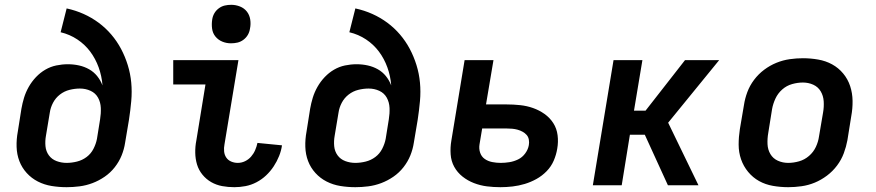

<svg xmlns="http://www.w3.org/2000/svg" viewBox="-20 -770 3640 798"><path d="M257 8Q225 8 194.5 3Q164 -2 137.5 -15.5Q111 -29 91 -51Q71 -73 60.5 -100.5Q50 -128 49 -159.5Q48 -191 54 -223L69 -318Q73 -341 80 -364Q87 -387 99.5 -409Q112 -431 129.5 -449.5Q147 -468 168.5 -480.5Q190 -493 214 -498Q238 -503 262 -503Q286 -503 308.5 -498Q331 -493 350.5 -482Q370 -471 384 -453.5Q398 -436 406 -415Q403 -454 390 -490Q377 -526 355 -555.5Q333 -585 301.5 -606Q270 -627 232 -636L257 -735Q294 -727 327.5 -712Q361 -697 390 -675.5Q419 -654 442.5 -626.5Q466 -599 483 -567Q500 -535 511 -499.5Q522 -464 525.5 -426.5Q529 -389 525.5 -350Q522 -311 516 -272L500 -177Q496 -150 485.5 -124Q475 -98 457 -75Q439 -52 415 -35.5Q391 -19 364.5 -9Q338 1 310.5 4.5Q283 8 257 8ZM257 -93Q278 -93 300 -98.5Q322 -104 340 -117.5Q358 -131 368.5 -151.5Q379 -172 383 -193L396 -274Q400 -298 399 -321.5Q398 -345 387.5 -364Q377 -383 356.5 -392.5Q336 -402 312 -402Q291 -402 269 -396.5Q247 -391 229 -377Q211 -363 200.5 -343Q190 -323 187 -302L171 -206Q167 -184 169 -162.5Q171 -141 183 -124.5Q195 -108 215 -100.5Q235 -93 257 -93Z M954 8Q928 8 903.5 3.5Q879 -1 858 -13Q837 -25 821.5 -44Q806 -63 799 -86Q792 -109 791.5 -135Q791 -161 796 -186L834 -419H700V-520H971L913 -170Q910 -155 911.5 -140.5Q913 -126 920.5 -115Q928 -104 941 -98.5Q954 -93 968 -93Q984 -93 998.5 -100Q1013 -107 1023.5 -119Q1034 -131 1040.5 -146Q1047 -161 1050 -176L1152 -166Q1149 -144 1140 -121.5Q1131 -99 1117.5 -78.5Q1104 -58 1086 -41Q1068 -24 1046 -12.5Q1024 -1 1000.5 3.5Q977 8 954 8ZM940 -590Q921 -590 904 -597Q887 -604 875.5 -618Q864 -632 861.5 -651Q859 -670 862 -689Q864 -703 871 -715Q878 -727 889.5 -735.5Q901 -744 914 -747Q927 -750 941 -750Q960 -750 977.5 -743Q995 -736 1006 -722Q1017 -708 1020 -689Q1023 -670 1019 -651Q1017 -637 1010 -625Q1003 -613 991.5 -604.5Q980 -596 967 -593Q954 -590 940 -590Z M1457 8Q1425 8 1394.5 3Q1364 -2 1337.5 -15.5Q1311 -29 1291 -51Q1271 -73 1260.5 -100.5Q1250 -128 1249 -159.5Q1248 -191 1254 -223L1269 -318Q1273 -341 1280 -364Q1287 -387 1299.5 -409Q1312 -431 1329.5 -449.5Q1347 -468 1368.5 -480.5Q1390 -493 1414 -498Q1438 -503 1462 -503Q1486 -503 1508.5 -498Q1531 -493 1550.5 -482Q1570 -471 1584 -453.5Q1598 -436 1606 -415Q1603 -454 1590 -490Q1577 -526 1555 -555.5Q1533 -585 1501.5 -606Q1470 -627 1432 -636L1457 -735Q1494 -727 1527.5 -712Q1561 -697 1590 -675.5Q1619 -654 1642.5 -626.5Q1666 -599 1683 -567Q1700 -535 1711 -499.5Q1722 -464 1725.5 -426.5Q1729 -389 1725.5 -350Q1722 -311 1716 -272L1700 -177Q1696 -150 1685.5 -124Q1675 -98 1657 -75Q1639 -52 1615 -35.5Q1591 -19 1564.5 -9Q1538 1 1510.5 4.5Q1483 8 1457 8ZM1457 -93Q1478 -93 1500 -98.5Q1522 -104 1540 -117.5Q1558 -131 1568.5 -151.5Q1579 -172 1583 -193L1596 -274Q1600 -298 1599 -321.5Q1598 -345 1587.5 -364Q1577 -383 1556.5 -392.5Q1536 -402 1512 -402Q1491 -402 1469 -396.5Q1447 -391 1429 -377Q1411 -363 1400.5 -343Q1390 -323 1387 -302L1371 -206Q1367 -184 1369 -162.5Q1371 -141 1383 -124.5Q1395 -108 1415 -100.5Q1435 -93 1457 -93Z M2060 8Q2031 8 2003.5 4.5Q1976 1 1950 -9Q1924 -19 1902.5 -36Q1881 -53 1868 -76.5Q1855 -100 1853 -128.5Q1851 -157 1856 -186L1911 -520H2031L2000 -336H2085Q2114 -336 2142 -333Q2170 -330 2195.5 -321Q2221 -312 2243 -296.5Q2265 -281 2279.5 -258.5Q2294 -236 2297.5 -208Q2301 -180 2296 -152Q2292 -127 2281.5 -102.5Q2271 -78 2252 -58.5Q2233 -39 2209.5 -26Q2186 -13 2161 -5.5Q2136 2 2110.5 5Q2085 8 2060 8ZM2061 -93Q2079 -93 2097.5 -96Q2116 -99 2133.5 -107.5Q2151 -116 2163 -132.5Q2175 -149 2178 -167Q2180 -178 2178 -189.5Q2176 -201 2169 -209Q2162 -217 2152 -222.5Q2142 -228 2131 -231Q2120 -234 2108.5 -235Q2097 -236 2086 -236H1984L1973 -170Q1970 -152 1975.5 -135.5Q1981 -119 1994.5 -109.5Q2008 -100 2025.5 -96.5Q2043 -93 2061 -93Z M2444 0 2530 -520H2650L2615 -310H2663L2827 -520H2969L2757 -260L2883 0H2756L2660 -210H2598L2564 0Z M3256 8Q3224 8 3192.5 2.5Q3161 -3 3135 -17.5Q3109 -32 3089.5 -55.5Q3070 -79 3060 -108Q3050 -137 3050 -169Q3050 -201 3055 -233L3072 -333Q3076 -360 3086 -387Q3096 -414 3114 -438Q3132 -462 3156 -480Q3180 -498 3207 -509Q3234 -520 3262 -524Q3290 -528 3317 -528Q3349 -528 3380.5 -522.5Q3412 -517 3438.5 -502.5Q3465 -488 3484.5 -464.5Q3504 -441 3513.5 -412Q3523 -383 3523.5 -351Q3524 -319 3518 -287L3502 -187Q3497 -160 3487 -133Q3477 -106 3459 -82Q3441 -58 3417 -40Q3393 -22 3366.5 -11Q3340 0 3311.5 4Q3283 8 3256 8ZM3256 -93Q3278 -93 3301 -99.5Q3324 -106 3342.5 -122Q3361 -138 3371 -159.5Q3381 -181 3384 -203L3401 -303Q3405 -326 3403.5 -349Q3402 -372 3391 -390.5Q3380 -409 3360 -418Q3340 -427 3317 -427Q3295 -427 3272 -420.5Q3249 -414 3231 -398Q3213 -382 3203 -360.5Q3193 -339 3189 -317L3173 -217Q3169 -194 3170 -171Q3171 -148 3182 -129.5Q3193 -111 3213 -102Q3233 -93 3256 -93Z"/></svg>

Font: Iosevka Extended
Style: Bold Italic
Weight: 700
Width: 7
Italic angle: -9°
Monospace: yes
Designer: Belleve Invis
Foundry: Belleve Invis
Version: Version 32.5.0; ttfautohint (v1.8.4)